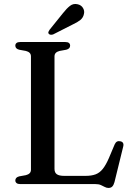

<svg xmlns="http://www.w3.org/2000/svg" viewBox="-20 -907 654 946"><path d="M306.5 -662 273.5 -656Q261.5 -653 255 -646.5Q248.5 -640 248.5 -629V-75Q248.5 -56.5 260 -48.5Q271.5 -40.5 296 -40.5H402Q431 -40.5 451 -48Q471 -55.5 486.2 -74.5Q501.5 -93.5 516.5 -128L545 -195.5Q549.5 -205.5 556.2 -209.2Q563 -213 572 -211Q582 -209.5 586 -202.8Q590 -196 587 -184.5L544 -9.5Q540 5 533.2 12Q526.5 19 514.5 19Q505 19 496.2 14.2Q487.5 9.5 477 4.8Q466.5 0 450 0H80Q67.5 0 61.5 -5Q55.5 -10 55.5 -18Q55.5 -33 74.5 -38L107.5 -44Q119.5 -47 126 -53.5Q132.5 -60 132.5 -71V-629Q132.5 -640 126 -646.5Q119.5 -653 107.5 -656L74.5 -662Q55.5 -667 55.5 -682Q55.5 -690.5 61.5 -695.2Q67.5 -700 80 -700H301Q314 -700 319.8 -695.2Q325.5 -690.5 325.5 -682Q325.5 -667 306.5 -662ZM290.5 -842.5Q308.5 -865.5 325 -878.2Q341.5 -891 362.5 -886Q380.5 -882 389 -867.5Q397.5 -853 393.5 -838Q390 -820 375.8 -808.5Q361.5 -797 338.5 -786.5L242 -737.5Q236.5 -735.5 230.5 -735.8Q224.5 -736 220.5 -740Q216.5 -744.5 218.5 -749.8Q220.5 -755 224 -760Z"/></svg>

Font: Fraunces
Style: Regular
Weight: 400
Version: Version 1.000;[b76b70a41]